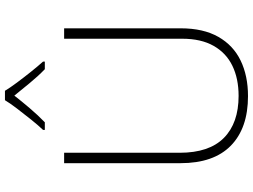

<svg xmlns="http://www.w3.org/2000/svg" viewBox="-140 -846 997 756"><g transform="rotate(-90 358.0 -468.5)"><path d="M624 -255Q624 -166 590.5 -107Q557 -48 497 -19Q437 10 357 10Q231 10 162 -57.5Q93 -125 93 -256V-714H134V-259Q134 -143 192.5 -85Q251 -27 358 -27Q426 -27 476.5 -51.5Q527 -76 555 -125.5Q583 -175 583 -249V-714H624ZM378 -947Q390 -927 410.5 -899.5Q431 -872 453 -844.5Q475 -817 493 -797V-790H463Q435 -817 408 -850Q381 -883 359 -910Q338 -883 310 -850Q282 -817 254 -790H224V-797Q243 -817 265 -844.5Q287 -872 308 -899.5Q329 -927 341 -947Z"/></g></svg>

Font: Noto Sans Hebrew Thin ExtraLight
Style: Regular
Weight: 250
Version: Version 3.001